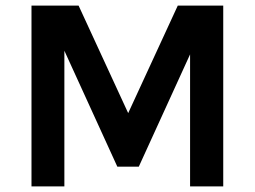

<svg xmlns="http://www.w3.org/2000/svg" viewBox="-20 -669 915 689"><path d="M93 -649H262L445.1 -252H434.9L618 -649H781.1V0H662.1V-513.1H680L478.1 -71H401L200 -511.1H211V0H93Z"/></svg>

Font: Karla
Style: Regular
Weight: 400
Designer: Jonathan Pinhorn
Version: Version 2.004;gftools[0.9.33]